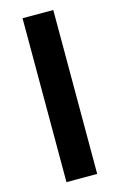

<svg xmlns="http://www.w3.org/2000/svg" viewBox="-119 -729 540 869"><g transform="rotate(-15 151.5 -294.0)"><path d="M224 90H80V-678H224Z"/></g></svg>

Font: BM HANNA
Style: Regular
Weight: 400
Designer: BONGJIN KIM, JAEHYUN KEUM, MINJUNG KIM, JUHEE TAE
Foundry: WOOWA BROTHERS Corporation.
Version: Version 1.000